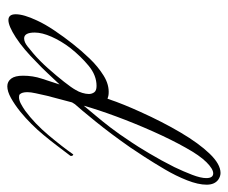

<svg xmlns="http://www.w3.org/2000/svg" viewBox="-69 -545 623 525"><g transform="rotate(90 242.5 -282.5)"><path d="M216 9Q203 9 195 -1.5Q187 -12 187 -34Q187 -61 195 -85Q203 -109 211 -134Q195 -117 180 -101Q165 -85 149 -70Q133 -54 116 -39.5Q99 -25 82 -14Q51 6 35 6Q19 6 19 -14Q19 -36 36 -72Q46 -94 63.5 -120Q81 -146 100 -170Q118 -193 140 -216Q162 -239 187 -254.5Q212 -270 237 -268Q241 -268 250 -265Q258 -289 267 -311Q276 -333 286 -355Q313 -415 342.5 -465Q372 -515 400.5 -544.5Q429 -574 453 -574Q462 -574 471 -568Q485 -558 485 -536Q485 -513 473 -482.5Q461 -452 443 -421.5Q425 -391 408.5 -365.5Q392 -340 383 -327Q346 -274 311.5 -231.5Q277 -189 265 -176L260 -168L242 -100Q238 -82 235 -68.5Q232 -55 232 -46Q232 -31 238 -25Q240 -23 246 -23Q254 -23 263.5 -28Q273 -33 283 -40Q318 -66 349.5 -103.5Q381 -141 402 -171Q403 -172 405 -170Q408 -165 405 -162Q392 -145 378 -126.5Q364 -108 349 -90Q335 -73 319 -57Q303 -41 286 -27Q266 -11 248 -1Q230 9 216 9ZM269 -200Q283 -217 296.5 -233Q310 -249 327.5 -271.5Q345 -294 370 -332Q379 -345 399 -378.5Q419 -412 437 -448Q449 -473 458 -496.5Q467 -520 467 -535Q467 -554 454 -554Q442 -554 423.5 -535.5Q405 -517 384 -479Q362 -440 339.5 -389.5Q317 -339 298.5 -289Q280 -239 269 -200ZM85 -37Q95 -37 106.5 -46Q118 -55 126 -62Q146 -79 166.5 -102Q187 -125 203.5 -146Q220 -167 226 -178Q231 -186 234 -196Q237 -206 237 -214Q237 -222 232.5 -228.5Q228 -235 215 -235Q186 -235 160 -213.5Q134 -192 111 -163Q92 -138 80.5 -112Q69 -86 69 -66Q69 -37 85 -37Z"/></g></svg>

Font: Grey Qo
Style: Regular
Weight: 400
Designer: Robert E. Leuschke
Foundry: Robert E. Leuschke
Version: Version 2.010